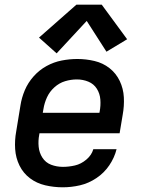

<svg xmlns="http://www.w3.org/2000/svg" viewBox="-20 -789 616 817"><path d="M247 8Q284 8 320.5 -0.5Q357 -9 390 -31Q423 -53 445 -85.5Q467 -118 476 -154H377Q370 -129 347.5 -110Q325 -91 299 -85Q273 -79 248 -79Q221 -79 197.5 -88Q174 -97 160.5 -118Q147 -139 144.5 -164.5Q142 -190 147 -216L148 -222H489L502 -300Q509 -338 507 -375Q505 -412 489.5 -444.5Q474 -477 446 -499Q418 -521 382 -529.5Q346 -538 309 -538Q276 -538 242.5 -531.5Q209 -525 178 -508Q147 -491 123 -464Q99 -437 85.5 -405Q72 -373 67 -340L49 -230Q42 -192 44.5 -154.5Q47 -117 63 -84.5Q79 -52 107.5 -30.5Q136 -9 172.5 -0.5Q209 8 247 8ZM162 -309 165 -326Q169 -351 180 -375Q191 -399 211.5 -417.5Q232 -436 257 -443.5Q282 -451 307 -451Q333 -451 356 -441.5Q379 -432 392 -411.5Q405 -391 407 -365.5Q409 -340 404 -314L403 -309ZM221 -562 349 -700 433 -569 521 -622 413 -769H305L146 -629Z"/></svg>

Font: Iosevka Sparkle Medium Oblique
Style: Regular
Weight: 500
Italic angle: -9°
Designer: Belleve Invis
Foundry: Belleve Invis
Version: Version 4.5.0; ttfautohint (v1.8.3)